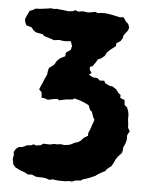

<svg xmlns="http://www.w3.org/2000/svg" viewBox="-51 -652 600 779"><g transform="rotate(5 249.0 -262.5)"><path d="M216 85 192 82 179 85 165 80 151 78H138L123 77L107 70L90 71L78 64L56 56L37 46L28 35L24 13L27 -4L25 -15L33 -28L44 -37L58 -38L72 -44L77 -47L93 -48L103 -53L113 -49L132 -52L143 -59L170 -58L187 -62L196 -61L212 -63L229 -61L244 -63L254 -66L269 -74L280 -77L292 -84L296 -89L305 -98L320 -107V-118L328 -137L332 -150L337 -163L340 -174L335 -182L327 -205L319 -212L312 -230L301 -236L290 -241L277 -246L252 -253L245 -248L220 -246L191 -240L183 -245L168 -243L145 -238L131 -243L119 -244L117 -266L106 -277L112 -292L119 -307L123 -318L133 -339L135 -355L138 -367L153 -378L160 -385L167 -398L181 -411L200 -420L201 -435L220 -448L224 -466L222 -468L217 -483L195 -481L179 -482L172 -484L147 -481L139 -485L121 -490L106 -495L102 -501L85 -504L74 -506L63 -513L53 -526V-525L32 -531L26 -544L24 -556L30 -570L40 -591L51 -595L63 -602L83 -603L107 -606L125 -609L140 -607L146 -609L163 -607L175 -606L197 -603L215 -605L225 -610L236 -605L255 -608L277 -605L288 -607L308 -610L314 -606L332 -608H348L369 -605L384 -602L406 -597L422 -598L432 -583L443 -573L448 -558L444 -546L428 -525L426 -514L418 -501L402 -491L401 -479L383 -465L376 -459L367 -450L359 -435L345 -424L333 -419L326 -407L313 -389L303 -386L304 -374L312 -362L302 -354L318 -345L338 -343L348 -334L366 -335L371 -325L391 -316L401 -315L418 -304L428 -290L437 -284V-271L455 -264L457 -244L468 -235L474 -218L476 -207V-186L478 -171L479 -153L487 -140L478 -123V-103L473 -86L467 -74L465 -56L462 -48L449 -34L439 -20L435 -10L426 7L408 21L403 29L388 37L371 47L365 52L345 61L326 68L315 71L306 77L287 78L271 84L258 83L246 85Z"/></g></svg>

Font: Winky Rough SemiBold
Style: Regular
Weight: 600
Designer: Simon Atzbach
Foundry: typofactur
Version: Version 1.206; ttfautohint (v1.8.4.7-5d5b)